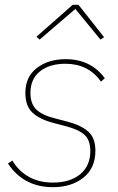

<svg xmlns="http://www.w3.org/2000/svg" viewBox="-20 -763 488 795"><path d="M281 -743H305L411 -609L396 -599L292 -726L144 -599L131 -611ZM199 12Q78 12 13 -86L31 -98Q88 -7 199 -7Q270 -7 312 -41.5Q354 -76 354 -138Q354 -183 329.5 -205Q305 -227 251 -241L201 -254Q144 -269 114.5 -296.5Q85 -324 85 -378Q85 -445 132.5 -481.5Q180 -518 252 -518Q356 -518 414 -439L398 -425Q346 -499 251 -499Q185 -499 145.5 -467.5Q106 -436 106 -378Q106 -333 130.5 -309.5Q155 -286 207 -273L257 -260Q315 -245 345 -218.5Q375 -192 375 -139Q375 -67 325.5 -27.5Q276 12 199 12Z"/></svg>

Font: IBM Plex Sans Thin
Style: Italic
Weight: 100
Italic angle: -11.31°
Designer: Mike Abbink, Paul van der Laan, Pieter van Rosmalen
Foundry: Bold Monday
Version: Version 3.0